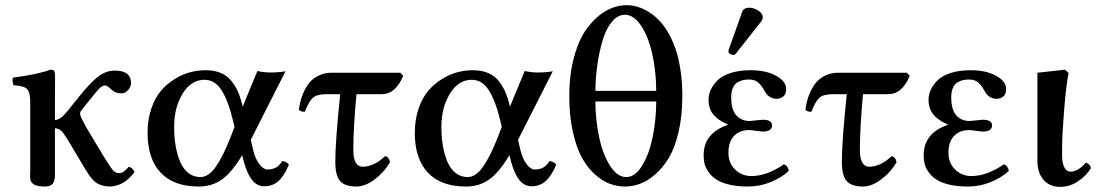

<svg xmlns="http://www.w3.org/2000/svg" viewBox="-20 -713 4271 744"><path d="M192.9 -48.8Q193.4 -37.6 192.9 -30.3Q192.4 -22.9 190.4 -14.6Q188.5 -6.3 184.6 -1.5Q180.7 3.4 173.6 6.6Q166.5 9.8 155.8 9.8Q126.5 9.8 113 2.7Q99.6 -4.4 97.2 -20Q95.7 -26.4 97.2 -49.8V-314Q97.2 -343.3 92 -356.4Q86.9 -369.6 74.5 -375Q62 -380.4 32.2 -382.8Q26.4 -401.4 29.8 -412.1Q124.5 -424.3 175.8 -442.9Q190.9 -442.9 190.9 -435.1Q191.4 -434.6 192.9 -428.2Q193.4 -420.4 193.4 -404.3Q193.4 -388.2 193.1 -362.3Q192.9 -336.4 192.9 -320.8V-248Q211.9 -248 234.9 -274.9Q235.8 -276.4 238.5 -279.1Q241.2 -281.7 242.2 -283.2L273.9 -323.2Q274.4 -323.7 278.3 -327.9Q282.2 -332 283.2 -335Q327.1 -388.7 354.5 -411.6Q381.8 -434.6 409.2 -438Q419.9 -440.4 435.1 -439Q487.8 -435.5 487.8 -391.1Q487.8 -377 476.3 -364Q464.8 -351.1 450.2 -351.1Q426.3 -351.1 410.2 -367.2Q395.5 -381.8 387.2 -381.8Q377.4 -381.8 366.9 -372.1Q356.4 -362.3 332 -331.1Q326.2 -323.2 321.8 -318.8L293 -282.2Q289.6 -277.3 291 -268.1Q292 -260.3 310.1 -227.1Q311 -225.6 313 -221.9Q314.9 -218.3 315.9 -216.8L381.8 -106.9Q410.6 -61 417.5 -53.2Q428.7 -42 441.9 -42Q446.3 -42 448.2 -43Q459 -43.9 479 -66.9Q494.6 -63 501 -45.9Q478.5 -17.1 456.3 -4.4Q434.1 8.3 407.2 9.8Q391.1 9.8 377.9 6.1Q364.7 2.4 356 -2.7Q347.2 -7.8 337.6 -18.8Q328.1 -29.8 322.8 -38.1Q317.4 -46.4 307.1 -63L241.2 -173.8Q240.2 -175.3 238 -178.5Q235.8 -181.6 234.9 -183.1Q227.1 -195.3 222.9 -200.7Q218.8 -206.1 210.7 -210.9Q202.6 -215.8 192.9 -215.8V-70.8Z M654.8 -221.2Q654.8 -182.6 660.4 -149.2Q666 -115.7 677.5 -87.6Q689 -59.6 709.2 -43.2Q729.5 -26.9 756.8 -26.9Q787.6 -26.9 815.2 -65.4Q842.8 -104 871.6 -176.8L888.7 -221.2L882.8 -246.1Q864.3 -323.2 838.4 -363.5Q812.5 -403.8 772.5 -403.8Q720.7 -403.8 687.7 -350.1Q654.8 -296.4 654.8 -221.2ZM551.8 -198.2Q551.8 -250 566.4 -292.5Q581.1 -335 604.2 -361.8Q627.4 -388.7 657.7 -407.2Q688 -425.8 717.5 -433.3Q747.1 -440.9 776.4 -440.9Q810.1 -440.9 835.2 -430.4Q860.4 -419.9 876.7 -399.4Q893.1 -378.9 903.1 -355.2Q913.1 -331.5 920.4 -299.8L977.5 -438Q1001.5 -432.1 1028.8 -432.1Q1061.5 -432.1 1086.4 -437L951.7 -170.9L961.4 -129.9Q970.2 -95.2 985.8 -75.7Q1001.5 -56.2 1016.6 -56.2Q1034.7 -56.2 1048.1 -63Q1061.5 -69.8 1073.7 -88.9Q1089.8 -87.4 1099.6 -75.2Q1082 -32.2 1059.3 -11.7Q1036.6 8.8 1004.4 8.8Q976.6 8.8 957.8 -14.2Q939 -37.1 925.8 -83L918.5 -111.8Q878.4 -44.9 840.1 -17.6Q801.8 9.8 750.5 9.8Q652.8 9.8 602.3 -44.2Q551.8 -98.1 551.8 -198.2Z M1298.3 -348.1H1245.1Q1209 -348.1 1193.4 -335Q1177.7 -321.8 1161.1 -279.8Q1143.6 -279.8 1138.2 -288.1Q1140.6 -306.2 1145 -323.5Q1149.4 -340.8 1159.2 -361.1Q1168.9 -381.3 1182.1 -396.2Q1195.3 -411.1 1217 -421.1Q1238.8 -431.2 1265.1 -431.2H1531.2L1542.5 -418.9Q1512.2 -348.1 1460.4 -348.1H1361.3Q1349.1 -215.3 1349.1 -130.9Q1349.1 -99.1 1358.6 -83Q1368.2 -66.9 1384.3 -66.9Q1429.2 -66.9 1472.2 -107.9Q1487.8 -105 1491.2 -84Q1467.8 -44.4 1431.2 -17.3Q1394.5 9.8 1361.3 9.8Q1316.9 9.8 1298.1 -11.2Q1279.3 -32.2 1279.3 -86.9Q1279.3 -165 1298.3 -348.1Z M1690.4 -221.2Q1690.4 -182.6 1696 -149.2Q1701.7 -115.7 1713.1 -87.6Q1724.6 -59.6 1744.9 -43.2Q1765.1 -26.9 1792.5 -26.9Q1823.2 -26.9 1850.8 -65.4Q1878.4 -104 1907.2 -176.8L1924.3 -221.2L1918.5 -246.1Q1899.9 -323.2 1874 -363.5Q1848.1 -403.8 1808.1 -403.8Q1756.3 -403.8 1723.4 -350.1Q1690.4 -296.4 1690.4 -221.2ZM1587.4 -198.2Q1587.4 -250 1602.1 -292.5Q1616.7 -335 1639.9 -361.8Q1663.1 -388.7 1693.4 -407.2Q1723.6 -425.8 1753.2 -433.3Q1782.7 -440.9 1812 -440.9Q1845.7 -440.9 1870.8 -430.4Q1896 -419.9 1912.4 -399.4Q1928.7 -378.9 1938.7 -355.2Q1948.7 -331.5 1956.1 -299.8L2013.2 -438Q2037.1 -432.1 2064.5 -432.1Q2097.2 -432.1 2122.1 -437L1987.3 -170.9L1997.1 -129.9Q2005.9 -95.2 2021.5 -75.7Q2037.1 -56.2 2052.2 -56.2Q2070.3 -56.2 2083.7 -63Q2097.2 -69.8 2109.4 -88.9Q2125.5 -87.4 2135.3 -75.2Q2117.7 -32.2 2095 -11.7Q2072.3 8.8 2040 8.8Q2012.2 8.8 1993.4 -14.2Q1974.6 -37.1 1961.4 -83L1954.1 -111.8Q1914.1 -44.9 1875.7 -17.6Q1837.4 9.8 1786.1 9.8Q1688.5 9.8 1637.9 -44.2Q1587.4 -98.1 1587.4 -198.2Z M2522.9 -319.8H2287.1Q2287.6 -247.1 2301.8 -180.9Q2315.9 -114.7 2343.8 -70.8Q2371.6 -26.9 2406.7 -26.9Q2440.9 -26.9 2468 -70.8Q2495.1 -114.7 2508.8 -180.7Q2522.5 -246.6 2522.9 -319.8ZM2401.9 -655.8Q2373.5 -655.8 2350.8 -628.2Q2328.1 -600.6 2314.9 -555.9Q2301.8 -511.2 2294.7 -461.2Q2287.6 -411.1 2287.1 -360.8H2522.9Q2522.5 -438 2507.1 -505.4Q2491.7 -572.8 2463.6 -614.3Q2435.5 -655.8 2401.9 -655.8ZM2186 -340.8Q2186 -426.3 2205.3 -495.1Q2224.6 -564 2256.8 -606.2Q2289.1 -648.4 2327.9 -670.7Q2366.7 -692.9 2408.2 -692.9Q2428.2 -692.9 2448.5 -687.3Q2468.8 -681.6 2490.2 -668.9Q2511.7 -656.2 2531 -637.2Q2550.3 -618.2 2567.4 -589.6Q2584.5 -561 2596.9 -525.9Q2609.4 -490.7 2616.7 -443.1Q2624 -395.5 2624 -340.8Q2624 -263.7 2609.4 -201.4Q2594.7 -139.2 2571.5 -100.8Q2548.3 -62.5 2518.3 -36.6Q2488.3 -10.7 2459.2 -0.5Q2430.2 9.8 2401.9 9.8Q2371.6 9.8 2342.5 -1Q2313.5 -11.7 2284.7 -37.8Q2255.9 -64 2234.4 -103Q2212.9 -142.1 2199.5 -203.4Q2186 -264.6 2186 -340.8Z M2706.5 -110.8Q2706.5 -196.8 2799.8 -229V-231Q2762.7 -246.6 2744.1 -269.3Q2725.6 -292 2725.6 -326.2Q2725.6 -346.2 2734.1 -365Q2742.7 -383.8 2760.3 -401.6Q2777.8 -419.4 2811.3 -430.2Q2844.7 -440.9 2888.7 -440.9Q2948.2 -440.9 2987.3 -419.4Q3026.4 -397.9 3026.4 -368.2Q3026.4 -348.1 3015.1 -339.1Q3003.9 -330.1 2989.7 -330.1Q2958 -330.1 2941.4 -362.8Q2930.2 -382.8 2917.5 -393.8Q2904.8 -404.8 2882.8 -404.8Q2869.6 -404.8 2859.4 -402.6Q2849.1 -400.4 2837.6 -393.8Q2826.2 -387.2 2819.8 -372.3Q2813.5 -357.4 2813.5 -335Q2813.5 -287.6 2833.3 -265.9Q2853 -244.1 2884.8 -244.1Q2887.2 -244.1 2909.9 -246.6Q2932.6 -249 2935.5 -249Q2971.7 -249 2971.7 -227.1Q2971.7 -203.1 2934.6 -203.1Q2931.2 -203.1 2910.4 -206.1Q2889.6 -209 2883.8 -209Q2845.7 -209 2824.2 -186Q2802.7 -163.1 2802.7 -121.1Q2802.7 -81.1 2828.6 -55.9Q2854.5 -30.8 2891.6 -30.8Q2951.2 -30.8 3017.6 -76.2Q3033.2 -70.8 3036.6 -50.8Q3008.8 -24.9 2967 -7.6Q2925.3 9.8 2877.4 9.8Q2837.9 9.8 2807.1 2.7Q2776.4 -4.4 2757.8 -16.1Q2739.3 -27.8 2727.3 -43.9Q2715.3 -60.1 2710.9 -76.2Q2706.5 -92.3 2706.5 -110.8ZM2883.8 -683.1Q2900.4 -683.1 2918 -672.1Q2935.5 -661.1 2935.5 -647Q2935.5 -637.2 2929.7 -629.9L2833.5 -507.8Q2827.6 -500 2821.8 -500Q2815.4 -500 2809.1 -504.2Q2802.7 -508.3 2802.7 -513.2Q2802.7 -517.1 2804.7 -522.9L2855.5 -666Q2861.3 -683.1 2883.8 -683.1Z M3261.2 -348.1H3208Q3171.9 -348.1 3156.2 -335Q3140.6 -321.8 3124 -279.8Q3106.4 -279.8 3101.1 -288.1Q3103.5 -306.2 3107.9 -323.5Q3112.3 -340.8 3122.1 -361.1Q3131.8 -381.3 3145 -396.2Q3158.2 -411.1 3179.9 -421.1Q3201.7 -431.2 3228 -431.2H3494.1L3505.4 -418.9Q3475.1 -348.1 3423.3 -348.1H3324.2Q3312 -215.3 3312 -130.9Q3312 -99.1 3321.5 -83Q3331.1 -66.9 3347.2 -66.9Q3392.1 -66.9 3435.1 -107.9Q3450.7 -105 3454.1 -84Q3430.7 -44.4 3394 -17.3Q3357.4 9.8 3324.2 9.8Q3279.8 9.8 3261 -11.2Q3242.2 -32.2 3242.2 -86.9Q3242.2 -165 3261.2 -348.1Z M3559.1 -110.8Q3559.1 -196.8 3652.3 -229V-231Q3615.2 -246.6 3596.7 -269.3Q3578.1 -292 3578.1 -326.2Q3578.1 -346.2 3586.7 -365Q3595.2 -383.8 3612.8 -401.6Q3630.4 -419.4 3663.8 -430.2Q3697.3 -440.9 3741.2 -440.9Q3800.8 -440.9 3839.8 -419.4Q3878.9 -397.9 3878.9 -368.2Q3878.9 -348.1 3867.7 -339.1Q3856.4 -330.1 3842.3 -330.1Q3810.5 -330.1 3793.9 -362.8Q3782.7 -382.8 3770 -393.8Q3757.3 -404.8 3735.4 -404.8Q3722.2 -404.8 3711.9 -402.6Q3701.7 -400.4 3690.2 -393.8Q3678.7 -387.2 3672.4 -372.3Q3666 -357.4 3666 -335Q3666 -287.6 3685.8 -265.9Q3705.6 -244.1 3737.3 -244.1Q3739.7 -244.1 3762.5 -246.6Q3785.2 -249 3788.1 -249Q3824.2 -249 3824.2 -227.1Q3824.2 -203.1 3787.1 -203.1Q3783.7 -203.1 3762.9 -206.1Q3742.2 -209 3736.3 -209Q3698.2 -209 3676.8 -186Q3655.3 -163.1 3655.3 -121.1Q3655.3 -81.1 3681.2 -55.9Q3707 -30.8 3744.1 -30.8Q3803.7 -30.8 3870.1 -76.2Q3885.7 -70.8 3889.2 -50.8Q3861.3 -24.9 3819.6 -7.6Q3777.8 9.8 3730 9.8Q3690.4 9.8 3659.7 2.7Q3628.9 -4.4 3610.4 -16.1Q3591.8 -27.8 3579.8 -43.9Q3567.9 -60.1 3563.5 -76.2Q3559.1 -92.3 3559.1 -110.8Z M4095.7 -107.9Q4095.7 -83 4103.8 -65.4Q4111.8 -47.9 4128.9 -47.9Q4157.2 -47.9 4188 -83Q4205.1 -76.2 4207.5 -62Q4190.4 -32.7 4157.7 -10.7Q4125 11.2 4088.9 11.2Q4047.4 11.2 4023.7 -16.1Q4000 -43.5 4000 -88.9V-431.2L4106.9 -442.9L4120.6 -430.2Q4109.9 -371.6 4102.8 -277.8Q4095.7 -184.1 4095.7 -146Z"/></svg>

Font: Common Serif Medium
Style: Regular
Weight: 500
Designer: Philipp H. Poll, Khaled Hosny
Foundry: Stefan Peev, Context Ltd.
Version: Version 1.026